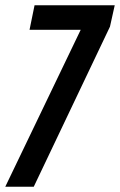

<svg xmlns="http://www.w3.org/2000/svg" viewBox="-24 -708 455 728"><path d="M-4 0 282 -595H88L107 -688H411L393 -607L104 0Z"/></svg>

Font: Saira ExtraCondensed SemiBold
Style: Italic
Weight: 600
Width: 2
Italic angle: -12°
Designer: Hector Gatti with collaboration of the Omnibus-Type team
Foundry: Omnibus-Type
Version: Version 1.101